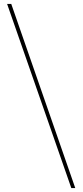

<svg xmlns="http://www.w3.org/2000/svg" viewBox="-20 -838 418 972"><path d="M341 114H361L37 -818H16Z"/></svg>

Font: Advent Pro Thin
Style: Regular
Weight: 250
Version: Version 3.000